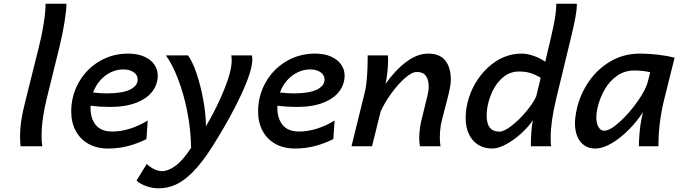

<svg xmlns="http://www.w3.org/2000/svg" viewBox="-20 -790 3664 1037"><path d="M301.3 -537.1 231 -252Q219.7 -206.5 212.2 -154.8Q204.6 -103 204.6 -56.6Q204.6 -22.9 208.5 0H90.8Q88.4 -25.9 88.4 -53.2Q88.4 -98.1 95.5 -142.6Q102.5 -187 115.7 -238.3L190.4 -538.1Q205.6 -597.2 215.8 -661.1Q226.1 -725.1 226.1 -770H338.9Q338.9 -734.4 327.9 -667.2Q316.9 -600.1 301.3 -537.1Z M563.5 12.2Q502.9 12.2 458 -12.9Q413.1 -38.1 388.9 -83.3Q364.7 -128.4 364.7 -187.5Q364.7 -272.9 405.3 -344.7Q445.8 -416.5 516.1 -458.5Q586.4 -500.5 671.9 -500.5Q723.1 -500.5 759.3 -484.1Q795.4 -467.8 813.7 -440.9Q832 -414.1 832 -382.3Q832 -335.4 803.5 -296.9Q774.9 -258.3 716.8 -235.4Q658.7 -212.4 573.2 -212.4Q521.5 -212.4 469.2 -218.8Q468.8 -214.8 468.8 -207Q468.8 -149.9 497.6 -114.7Q526.4 -79.6 586.4 -79.6Q632.8 -79.6 682.1 -95Q731.4 -110.4 777.8 -139.2L771 -38.6Q720.2 -13.7 669.7 -0.7Q619.1 12.2 563.5 12.2ZM557.1 -285.6Q640.1 -285.6 681.9 -305.9Q723.6 -326.2 723.6 -360.4Q723.6 -384.8 701.9 -399.9Q680.2 -415 645.5 -415Q611.8 -415 579.8 -400.1Q547.9 -385.3 522.2 -356.9Q496.6 -328.6 482.9 -290.5Q522.5 -285.6 557.1 -285.6Z M1342.8 -469.7Q1342.8 -408.2 1283 -279.3Q1223.1 -150.4 1127.9 0Q1071.8 88.4 1022 138.4Q972.2 188.5 928 207.8Q883.8 227.1 837.4 227.1Q803.7 227.1 771.2 215.8Q738.8 204.6 717.3 185.1L772.9 95.2Q785.6 109.9 809.6 122.1Q833.5 134.3 856 134.3Q888.2 134.3 927.7 105.7Q967.3 77.1 1012.2 8.3Q1010.7 -90.8 991.2 -188.5Q971.7 -286.1 940.9 -365.2Q910.2 -444.3 876 -490.7H995.6Q1019.5 -459 1042 -392.1Q1064.5 -325.2 1078.4 -247.6Q1092.3 -169.9 1092.3 -107.9Q1150.9 -207.5 1191.2 -306.9Q1231.4 -406.2 1231.4 -464.4Q1231.4 -481 1229 -490.7H1340.3Q1342.8 -480 1342.8 -469.7Z M1572.8 12.2Q1512.2 12.2 1467.3 -12.9Q1422.4 -38.1 1398.2 -83.3Q1374 -128.4 1374 -187.5Q1374 -272.9 1414.6 -344.7Q1455.1 -416.5 1525.4 -458.5Q1595.7 -500.5 1681.2 -500.5Q1732.4 -500.5 1768.6 -484.1Q1804.7 -467.8 1823 -440.9Q1841.3 -414.1 1841.3 -382.3Q1841.3 -335.4 1812.7 -296.9Q1784.2 -258.3 1726.1 -235.4Q1668 -212.4 1582.5 -212.4Q1530.8 -212.4 1478.5 -218.8Q1478 -214.8 1478 -207Q1478 -149.9 1506.8 -114.7Q1535.6 -79.6 1595.7 -79.6Q1642.1 -79.6 1691.4 -95Q1740.7 -110.4 1787.1 -139.2L1780.3 -38.6Q1729.5 -13.7 1679 -0.7Q1628.4 12.2 1572.8 12.2ZM1566.4 -285.6Q1649.4 -285.6 1691.2 -305.9Q1732.9 -326.2 1732.9 -360.4Q1732.9 -384.8 1711.2 -399.9Q1689.5 -415 1654.8 -415Q1621.1 -415 1589.1 -400.1Q1557.1 -385.3 1531.5 -356.9Q1505.9 -328.6 1492.2 -290.5Q1531.7 -285.6 1566.4 -285.6Z M2244.1 -41.5Q2244.1 -69.8 2248.5 -99.6Q2252.9 -134.3 2272.9 -208.5Q2285.2 -256.3 2290.3 -280Q2295.4 -303.7 2295.4 -319.8Q2295.4 -361.3 2279.5 -381.3Q2263.7 -401.4 2231 -401.4Q2204.6 -401.4 2166.7 -367.9Q2128.9 -334.5 2092.8 -284.4Q2056.6 -234.4 2036.1 -188.5L1989.3 0H1878.4L1950.7 -293.5Q1958 -321.3 1961.9 -371.8Q1965.8 -422.4 1965.8 -469.7V-490.7H2075.2Q2076.2 -474.1 2076.2 -461.9Q2076.2 -436 2072 -398.7Q2067.9 -361.3 2062.5 -337.4Q2116.2 -412.6 2175.3 -456.5Q2234.4 -500.5 2293 -500.5Q2355.5 -500.5 2385.3 -462.6Q2415 -424.8 2415 -359.4Q2415 -335.4 2406.7 -298.6Q2398.4 -261.7 2382.3 -201.7Q2375.5 -176.3 2369.4 -151.9Q2363.3 -127.4 2360.8 -113.8Q2355.5 -77.1 2355.5 -47.4Q2355.5 -19 2359.4 0H2248Q2244.1 -25.4 2244.1 -41.5Z M3061.5 -577.1 2983.4 -253.9Q2954.1 -131.3 2954.1 -46.4Q2954.1 -14.2 2956.5 0H2847.2Q2847.2 -84.5 2857.9 -140.6Q2834 -104.5 2794.9 -69.1Q2755.9 -33.7 2713.6 -10.7Q2671.4 12.2 2638.2 12.2Q2594.7 12.2 2562.3 -8.3Q2529.8 -28.8 2512.5 -65.9Q2495.1 -103 2495.1 -152.3Q2495.1 -207.5 2512.5 -262Q2529.8 -316.4 2561.5 -362.8Q2593.3 -409.2 2634.8 -441.9Q2670.9 -470.7 2712.2 -485.6Q2753.4 -500.5 2795.9 -500.5Q2828.1 -500.5 2863 -488Q2897.9 -475.6 2924.8 -456.5L2952.6 -573.7Q2968.3 -639.6 2976.3 -685.8Q2984.4 -731.9 2984.4 -770H3095.7Q3095.7 -737.8 3087.4 -693.8Q3079.1 -649.9 3061.5 -577.1ZM2782.7 -403.8Q2727.1 -403.8 2684.1 -360.8Q2648.9 -325.7 2628.7 -270.8Q2608.4 -215.8 2608.4 -165.5Q2608.4 -79.1 2677.2 -79.1Q2702.6 -79.1 2743.2 -110.6Q2783.7 -142.1 2821.5 -187.3Q2859.4 -232.4 2876 -269L2900.4 -370.1Q2868.2 -388.7 2842.5 -396.2Q2816.9 -403.8 2782.7 -403.8Z M3444.3 -146 3452.6 -184.1Q3421.9 -136.2 3377.9 -91.3Q3334 -46.4 3285.4 -17.1Q3236.8 12.2 3193.8 12.2Q3161.6 12.2 3137.2 -3.9Q3112.8 -20 3099.1 -50.8Q3085.4 -81.5 3085.4 -124Q3085.4 -157.7 3096.2 -205.1Q3114.7 -283.7 3161.4 -351.1Q3208 -418.5 3278.8 -459.5Q3349.6 -500.5 3436.5 -500.5Q3485.4 -500.5 3535.6 -494.4Q3585.9 -488.3 3623.5 -478.5L3567.9 -254.9Q3536.1 -128.4 3536.1 0H3430.7Q3430.7 -31.2 3434.3 -73Q3438 -114.7 3444.3 -146ZM3405.8 -409.2Q3354 -409.2 3313.2 -380.9Q3272.5 -352.5 3245.8 -306.6Q3219.2 -260.7 3207 -206.5Q3200.7 -178.2 3200.7 -157.7Q3200.7 -125 3212.2 -104.5Q3223.6 -84 3243.2 -84Q3274.4 -84 3326.7 -131.3Q3378.9 -178.7 3423.8 -242.7Q3468.8 -306.6 3479.5 -351.1L3491.7 -399.9Q3453.1 -409.2 3405.8 -409.2Z"/></svg>

Font: Lesson One Medium
Style: Italic
Weight: 500
Italic angle: -14°
Designer: But Ko, Victor Gaultney, Annie Olsen, Julie Remington, Don Collingsworth, Eric Hays, Becca Hirsbrunner
Version: Version 1.100